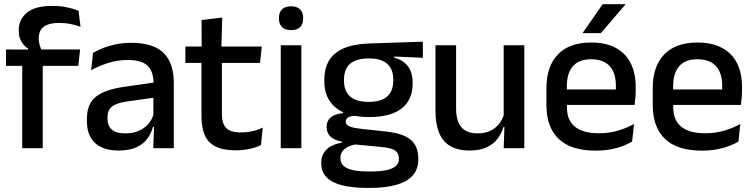

<svg xmlns="http://www.w3.org/2000/svg" viewBox="-20 -704 3584 912"><path d="M228.5 -676Q266.5 -676 297.2 -669.5Q328 -663 353 -653L362.5 -577Q339 -585 314.8 -590Q290.5 -595 260.5 -595Q225 -595 203.8 -586Q182.5 -577 173.2 -560.8Q164 -544.5 164 -522V-520Q164 -504 168.5 -489.5Q173 -475 178.5 -463.5L113.5 -461.5V-473Q95 -484.5 82 -505.8Q69 -527 69 -557V-559.5Q69 -612 108 -644Q147 -676 228.5 -676ZM85.5 0V-440.5H183V0ZM8.5 -391V-469L123 -468.5L163 -469H360.5L352 -391Z M708 0 712 -116 708.5 -131V-285L709 -309.5Q709 -366 680.2 -392.5Q651.5 -419 588 -419Q536.5 -419 492.5 -404.5Q448.5 -390 413 -371L422 -453Q442 -464.5 469 -475.5Q496 -486.5 530 -493.5Q564 -500.5 604.5 -500.5Q660 -500.5 698.5 -487.2Q737 -474 760.5 -449Q784 -424 794.8 -389Q805.5 -354 805.5 -311V0ZM542.5 11Q470 11 431.5 -24.8Q393 -60.5 393 -126.5V-141.5Q393 -211.5 436.2 -245.2Q479.5 -279 572.5 -292L719.5 -313L725 -242L584 -222Q533.5 -215 512 -197.8Q490.5 -180.5 490.5 -147V-140Q490.5 -106.5 511.2 -88.5Q532 -70.5 574.5 -70.5Q613.5 -70.5 641.5 -83.5Q669.5 -96.5 687 -118.2Q704.5 -140 711 -166.5L724.5 -101H706.5Q698.5 -71 680 -45.5Q661.5 -20 628.2 -4.5Q595 11 542.5 11Z M1098.5 10Q1040 10 1004.5 -7.8Q969 -25.5 953 -61.2Q937 -97 937 -150.5V-449.5H1034V-162Q1034 -117 1054.5 -96Q1075 -75 1123.5 -75Q1152.5 -75 1179 -81Q1205.5 -87 1228 -98L1219.5 -15Q1195.5 -3 1164 3.5Q1132.5 10 1098.5 10ZM860.5 -405V-483H1223.5L1215 -405ZM938 -474.5 937.5 -609 1035.5 -620.5 1031.5 -474.5Z M1313.5 0V-489H1411.5V0ZM1362.5 -561Q1333.5 -561 1319.2 -575.8Q1305 -590.5 1305 -616.5V-618.5Q1305 -644.5 1319.2 -659.2Q1333.5 -674 1362.5 -674Q1391.5 -674 1405.8 -659.2Q1420 -644.5 1420 -618.5V-616.5Q1420 -590 1405.8 -575.5Q1391.5 -561 1362.5 -561Z M1733.5 -148Q1630.5 -148 1575.5 -192Q1520.5 -236 1520.5 -317.5V-325.5Q1520.5 -377 1542 -414.8Q1563.5 -452.5 1610.8 -473.8Q1658 -495 1734.5 -497.5L1988.5 -506V-429.5L1852.5 -435.5V-430Q1881.5 -422.5 1900.8 -406.8Q1920 -391 1930 -367.5Q1940 -344 1940 -312V-306.5Q1940 -229.5 1887.8 -188.8Q1835.5 -148 1733.5 -148ZM1729.5 110.5H1742Q1784.5 110.5 1814 104.5Q1843.5 98.5 1859.2 85.5Q1875 72.5 1875 51V49.5Q1875 24 1857 11.2Q1839 -1.5 1794.5 -5.5L1653.5 -19L1678 -20Q1654 -16 1635.8 -7.8Q1617.5 0.5 1607.2 13.8Q1597 27 1597 46.5V47.5Q1597 70.5 1612.8 84.5Q1628.5 98.5 1658.2 104.5Q1688 110.5 1729.5 110.5ZM1723.5 188.5Q1656 188.5 1607.2 176.8Q1558.5 165 1532.2 139.2Q1506 113.5 1506 71V69Q1506 40.5 1518.8 21Q1531.5 1.5 1553.8 -10.2Q1576 -22 1603.5 -26V-31Q1567 -38.5 1549.2 -55.8Q1531.5 -73 1531.5 -100.5V-101Q1531.5 -120 1540 -133.8Q1548.5 -147.5 1565.8 -155.8Q1583 -164 1609 -166.5V-177.5L1712 -152.5L1674.5 -154Q1645 -153.5 1633.8 -146.5Q1622.5 -139.5 1622.5 -126.5V-126Q1622.5 -111 1639.2 -103.8Q1656 -96.5 1696 -92L1815 -79Q1894 -70.5 1930.5 -40.5Q1967 -10.5 1967 50.5V53Q1967 100 1939.8 130Q1912.5 160 1861.8 174.2Q1811 188.5 1740 188.5ZM1732 -220Q1770.5 -220 1796.2 -231.2Q1822 -242.5 1835 -265Q1848 -287.5 1848 -320V-327.5Q1848 -359.5 1835.2 -381.5Q1822.5 -403.5 1797.2 -415Q1772 -426.5 1733.5 -426.5H1731Q1689.5 -426.5 1663.5 -414.2Q1637.5 -402 1625.8 -379.8Q1614 -357.5 1614 -327V-320Q1614 -287.5 1627 -265Q1640 -242.5 1666.2 -231.2Q1692.5 -220 1732 -220Z M2146.5 -489V-187Q2146.5 -152 2156.2 -125.8Q2166 -99.5 2188.5 -85Q2211 -70.5 2249 -70.5Q2285 -70.5 2310.8 -83.5Q2336.5 -96.5 2353 -118.8Q2369.5 -141 2376 -168.5L2392 -100.5H2371Q2362.5 -70 2343 -44.5Q2323.5 -19 2291 -4Q2258.5 11 2210.5 11Q2153.5 11 2117.8 -10.8Q2082 -32.5 2065.2 -74.2Q2048.5 -116 2048.5 -176V-489ZM2470.5 -489V0H2372.5L2376.5 -114.5L2372.5 -120.5V-489Z M2809 11.5Q2692 11.5 2633.8 -44.2Q2575.5 -100 2575.5 -205V-285Q2575.5 -388.5 2629.8 -445.2Q2684 -502 2788 -502Q2858.5 -502 2905.5 -476.2Q2952.5 -450.5 2976 -403.5Q2999.5 -356.5 2999.5 -292V-273.5Q2999.5 -256.5 2998 -239Q2996.5 -221.5 2994 -205.5H2904Q2905 -231.5 2905.2 -254.5Q2905.5 -277.5 2905.5 -296.5Q2905.5 -337 2892.5 -365Q2879.5 -393 2853.5 -407.8Q2827.5 -422.5 2788 -422.5Q2729.5 -422.5 2701 -389.2Q2672.5 -356 2672.5 -294.5V-248.5L2673 -237V-193.5Q2673 -166 2681.2 -143.5Q2689.5 -121 2707.8 -104.8Q2726 -88.5 2755 -79.8Q2784 -71 2825.5 -71Q2872.5 -71 2913.8 -83Q2955 -95 2991.5 -115L2982.5 -31.5Q2949.5 -12 2905.8 -0.2Q2862 11.5 2809 11.5ZM2627.5 -205.5V-279H2974V-205.5ZM2842.5 -684H2950.5V-682.5L2834 -546.5H2748V-548Z M3314 11.5Q3197 11.5 3138.8 -44.2Q3080.5 -100 3080.5 -205V-285Q3080.5 -388.5 3134.8 -445.2Q3189 -502 3293 -502Q3363.5 -502 3410.5 -476.2Q3457.5 -450.5 3481 -403.5Q3504.5 -356.5 3504.5 -292V-273.5Q3504.5 -256.5 3503 -239Q3501.5 -221.5 3499 -205.5H3409Q3410 -231.5 3410.2 -254.5Q3410.5 -277.5 3410.5 -296.5Q3410.5 -337 3397.5 -365Q3384.5 -393 3358.5 -407.8Q3332.5 -422.5 3293 -422.5Q3234.5 -422.5 3206 -389.2Q3177.5 -356 3177.5 -294.5V-248.5L3178 -237V-193.5Q3178 -166 3186.2 -143.5Q3194.5 -121 3212.8 -104.8Q3231 -88.5 3260 -79.8Q3289 -71 3330.5 -71Q3377.5 -71 3418.8 -83Q3460 -95 3496.5 -115L3487.5 -31.5Q3454.5 -12 3410.8 -0.2Q3367 11.5 3314 11.5ZM3132.5 -205.5V-279H3479V-205.5Z"/></svg>

Font: Anek Bangla Medium Medium
Style: Regular
Weight: 500
Version: Version 1.003